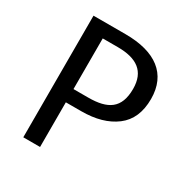

<svg xmlns="http://www.w3.org/2000/svg" viewBox="-161 -815 902 942"><g transform="rotate(30 290.5 -344.5)"><path d="M100 -689V0H195V-253H282C363 -253 427 -271 476 -308C525 -345 549 -401 549 -476C549 -617 452 -689 281 -689ZM195 -328V-615H280C388 -615 448 -574 448 -475C448 -364 389 -328 278 -328Z"/></g></svg>

Font: Fira Sans
Style: Regular
Weight: 400
Designer: Carrois Corporate & Edenspiekermann AG
Foundry: Carrois Corporate GbR & Edenspiekermann AG
Version: Version 4.203